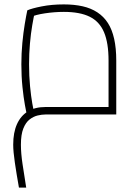

<svg xmlns="http://www.w3.org/2000/svg" viewBox="-20 -520 628 872"><path d="M66 332Q55 270 47.5 219Q40 168 40 137Q40 82 57 44Q74 6 106.5 -14Q139 -34 186 -34Q209 -34 245.5 -34Q282 -34 326 -34Q370 -34 414.5 -34Q459 -34 498 -34L473 -10V-245Q473 -325 452.5 -373.5Q432 -422 387.5 -444Q343 -466 270 -466Q228 -466 184.5 -459.5Q141 -453 118 -442L138 -465Q133 -443 126.5 -405.5Q120 -368 116 -322Q112 -276 112 -228Q112 -174 116.5 -128Q121 -82 126.5 -51Q132 -20 135 -11L102 0Q99 -11 93 -44Q87 -77 82 -125Q77 -173 77 -228Q77 -278 81.5 -325Q86 -372 92.5 -411Q99 -450 104 -473Q124 -482 169.5 -491Q215 -500 270 -500Q317 -500 355 -491.5Q393 -483 422 -464Q451 -445 470 -415.5Q489 -386 498.5 -343.5Q508 -301 508 -245V0Q469 0 423 0Q377 0 331.5 0Q286 0 248 0Q210 0 186 0Q170 0 151 4.5Q132 9 114.5 22.5Q97 36 86 63.5Q75 91 75 137Q75 177 82.5 226Q90 275 99 332Z"/></svg>

Font: Cairo Play ExtraLight
Style: Regular
Weight: 250
Version: Version 3.119